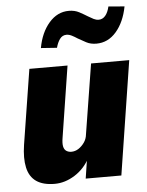

<svg xmlns="http://www.w3.org/2000/svg" viewBox="-53 -782 639 837"><g transform="rotate(-5 266.0 -364.0)"><path d="M153 11Q102 11 72.5 -9.5Q43 -30 34 -71Q25 -112 34 -170L86 -498H253L204 -186Q200 -162 203 -148Q206 -134 215.5 -128Q225 -122 237 -122Q254 -122 268.5 -131.5Q283 -141 294 -156.5Q305 -172 307 -192L356 -498H523L445 0H289L303 -91H309Q284 -43 241 -16Q198 11 153 11ZM214 -579 144 -584Q156 -651 192.5 -693Q229 -735 279 -735Q305 -735 324.5 -724.5Q344 -714 360 -704Q373 -696 384 -690.5Q395 -685 406 -685Q423 -685 435 -699Q447 -713 453 -739L523 -733Q510 -665 474 -623.5Q438 -582 387 -582Q362 -582 343 -592Q324 -602 307 -612Q295 -620 283 -626Q271 -632 260 -632Q242 -632 231 -617Q220 -602 214 -579Z"/></g></svg>

Font: Nunito Sans 10pt Condensed Black
Style: Italic
Weight: 900
Width: 3
Italic angle: -9°
Designer: Vernon Adams
Foundry: Vernon Adams
Version: Version 3.101;gftools[0.9.27]